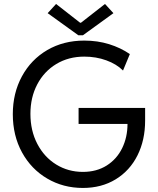

<svg xmlns="http://www.w3.org/2000/svg" viewBox="-20 -930 788 958"><path d="M43.9 -360.4Q43.9 -465.3 89.4 -549.1Q134.8 -632.8 215.8 -680.2Q296.9 -727.5 400.4 -727.5Q466.8 -727.5 524.7 -709.5Q582.5 -691.4 627.9 -660.2L593.8 -578.1Q561.5 -610.4 510.5 -628.9Q459.5 -647.5 400.4 -647.5Q322.3 -647.5 261.2 -610.8Q200.2 -574.2 166 -509.3Q131.8 -444.3 131.8 -362.3Q131.8 -277.8 166.3 -211.9Q200.7 -146 260.5 -109.1Q320.3 -72.3 393.6 -72.3Q461.9 -72.3 512.5 -104.2Q563 -136.2 589.6 -190.9Q616.2 -245.6 616.2 -311.5H372.1V-391.6H704.1V-328.1Q704.1 -231 666 -154.8Q627.9 -78.6 557.4 -35.4Q486.8 7.8 393.6 7.8Q295.4 7.8 215.6 -39.1Q135.7 -85.9 89.8 -169.7Q43.9 -253.4 43.9 -360.4ZM379.9 -816.4H383.8L503.9 -910.2L545.9 -864.3L393.6 -753.9H371.1L217.8 -864.3L259.8 -910.2Z"/></svg>

Font: Reddit Sans Vanilla
Style: Regular
Weight: 400
Designer: Stephen Hutchings
Foundry: Reddit
Version: Version 1.013